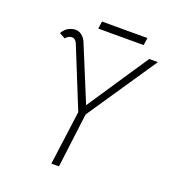

<svg xmlns="http://www.w3.org/2000/svg" viewBox="-141 -892 895 998"><g transform="rotate(20 306.5 -393.0)"><path d="M133 -655Q124 -655 117 -651Q104 -644 100 -636L67 -654Q80 -677 100 -688Q120 -698 138 -698Q158 -698 174 -685Q190 -672 199 -649L323 -348L549 -686H597L337 -302L299 -1H257L297 -300L163 -631Q153 -655 133 -655ZM252 -785H503L497 -744H246Z"/></g></svg>

Font: Bellota Light
Style: Italic
Weight: 300
Italic angle: -7.5°
Designer: Kemie Guaida
Foundry: Kemie Guaida
Version: Version 4.001